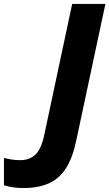

<svg xmlns="http://www.w3.org/2000/svg" viewBox="-184 -734 553 971"><path d="M-67 217Q-96 217 -120 213Q-144 209 -164 203V65Q-147 69 -127 72.5Q-107 76 -82 76Q-35 76 -5.5 48.5Q24 21 39 -48L181 -714H349L202 -25Q184 62 150.5 115.5Q117 169 63.5 193Q10 217 -67 217Z"/></svg>

Font: Noto Sans ExtraBold
Style: Italic
Weight: 800
Italic angle: -12°
Designer: Monotype Design Team
Foundry: Monotype Imaging Inc.
Version: Version 2.013; ttfautohint (v1.8.4.7-5d5b)